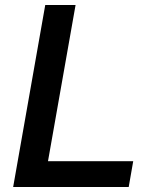

<svg xmlns="http://www.w3.org/2000/svg" viewBox="-20 -746 640 766"><path d="M160.5 -726H281.5L171.5 -103H511.5L493.5 0H32.5Z"/></svg>

Font: JuliaMono SemiBold
Style: Italic
Weight: 600
Italic angle: -9°
Monospace: yes
Designer: cormullion
Foundry: corm
Version: Version 0.056; ttfautohint (v1.8.4)